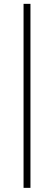

<svg xmlns="http://www.w3.org/2000/svg" viewBox="-20 -730 274 974"><path d="M134.5 223H99.5V-710.5H134.5Z"/></svg>

Font: Anek Tamil ExtraLight
Style: Regular
Weight: 250
Version: Version 1.003